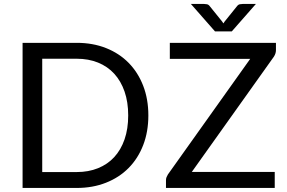

<svg xmlns="http://www.w3.org/2000/svg" viewBox="-20 -928 1416 948"><path d="M712.5 -358Q712.5 -277.5 687 -211.5Q661.5 -145.5 615 -98.5Q568.5 -51.5 503.2 -25.8Q438 0 359 0H91.5V-716.5H359Q438 -716.5 503.2 -690.8Q568.5 -665 615 -617.8Q661.5 -570.5 687 -504.5Q712.5 -438.5 712.5 -358ZM613 -358Q613 -424 595 -476Q577 -528 544 -564Q511 -600 464 -619Q417 -638 359 -638H188.5V-78.5H359Q417 -78.5 464 -97.5Q511 -116.5 544 -152.2Q577 -188 595 -240Q613 -292 613 -358ZM1342.5 -680.5Q1342.5 -664 1332.5 -648.5L927 -79H1336.5V0H799.5V-38Q799.5 -46 802.2 -53Q805 -60 809 -66.5L1215.5 -637.5H818.5V-716.5H1342.5ZM1243.5 -908.5 1124.5 -773H1041.5L922.5 -908.5H987.5Q993.5 -908.5 1001.8 -907Q1010 -905.5 1016 -897L1077 -821.5L1083 -812.5L1089 -821.5L1149.5 -896.5Q1156 -905.5 1164.2 -907Q1172.5 -908.5 1178.5 -908.5Z"/></svg>

Font: Lato-Regular
Style: Regular
Weight: 400
Designer: Lukasz Dziedzic with Adam Twardoch and Botio Nikoltchev
Foundry: tyPoland Lukasz Dziedzic
Version: Version 2.015; 2015-08-06; http://www.latofonts.com/